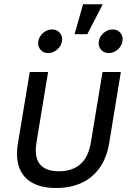

<svg xmlns="http://www.w3.org/2000/svg" viewBox="-20 -891 631 920"><path d="M249 9.8Q180.2 9.8 135.3 -14.9Q90.3 -39.6 72.5 -87.2Q54.7 -134.8 65.9 -204.1L122.6 -545.9H210.4L154.8 -208.5Q147 -161.1 157 -130.6Q167 -100.1 193.6 -85.2Q220.2 -70.3 262.2 -70.3Q304.7 -70.3 336.2 -85.2Q367.7 -100.1 387.7 -130.6Q407.7 -161.1 415.5 -208.5L471.2 -545.9H559.1L502.9 -204.1Q491.7 -135.7 458.3 -87.9Q424.8 -40 371.8 -15.1Q318.8 9.8 249 9.8ZM501 -636.7Q477.5 -636.7 463.6 -653.3Q449.7 -669.9 453.6 -693.4Q457.5 -716.8 476.8 -733.4Q496.1 -750 519.5 -750Q543 -750 556.9 -733.4Q570.8 -716.8 566.9 -693.4Q563 -669.9 543.7 -653.3Q524.4 -636.7 501 -636.7ZM210.9 -636.7Q187.5 -636.7 173.6 -653.3Q159.7 -669.9 163.6 -693.4Q167.5 -716.8 186.8 -733.4Q206.1 -750 229.5 -750Q252.9 -750 266.8 -733.4Q280.8 -716.8 276.9 -693.4Q272.9 -669.9 253.7 -653.3Q234.4 -636.7 210.9 -636.7ZM337.4 -727.1 377.9 -870.6H472.2L398.4 -727.1Z"/></svg>

Font: Inter
Style: Italic
Weight: 400
Italic angle: -9.3988°
Designer: Rasmus Andersson
Foundry: rsms
Version: Version 4.001;git-66647c0bb